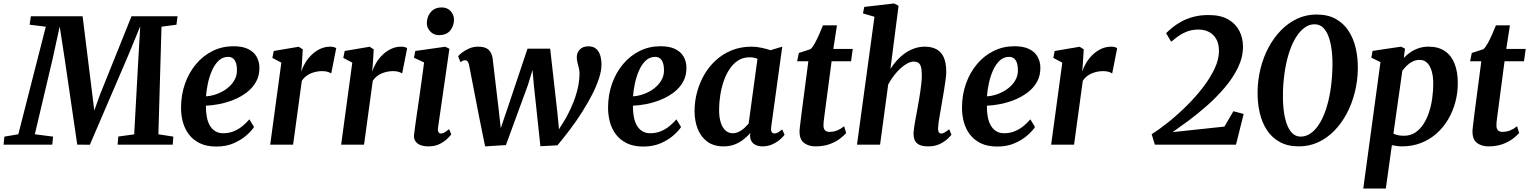

<svg xmlns="http://www.w3.org/2000/svg" viewBox="-60 -837 8848 1111"><path d="M-39.5 0 -34.5 -46.5 46 -60 205 -682.5 111.5 -694 118.5 -743H418L474 -291L485.5 -197.5L520 -293L701 -743H967.5L961 -694L874.5 -682.5L856.5 -60L943 -46.5L939.5 0H620.5L624.5 -47L716.5 -59.5L740 -487L751.5 -685L679.5 -510.5L460 0.5L387 0L314 -498.5L285.5 -684L244 -494L141.5 -60L247 -46.5L242.5 0Z M1410 -102Q1396.5 -81 1366.8 -54.5Q1337 -28 1293 -8.5Q1249 11 1191.5 11Q1135.5 11 1096.5 -8Q1057.5 -27 1033.2 -59Q1009 -91 998.2 -131Q987.5 -171 987.5 -212.5Q987.5 -288 1010.5 -352.8Q1033.5 -417.5 1074.5 -466.2Q1115.5 -515 1170.8 -542.2Q1226 -569.5 1290.5 -569.5Q1342.5 -569.5 1375.5 -553.5Q1408.5 -537.5 1424.5 -509.5Q1440.5 -481.5 1441 -447.5Q1442 -399.5 1421.5 -363.2Q1401 -327 1366.5 -301.2Q1332 -275.5 1290.5 -259Q1249 -242.5 1207.5 -234.5Q1166 -226.5 1131.5 -225.5Q1131 -190.5 1136.5 -161.2Q1142 -132 1154.2 -110.8Q1166.5 -89.5 1185.8 -77.8Q1205 -66 1231 -66Q1265.5 -66 1293.5 -77.8Q1321.5 -89.5 1343.8 -108Q1366 -126.5 1383 -146.5ZM1260.5 -508Q1228.5 -508 1205.2 -486Q1182 -464 1166.8 -429.2Q1151.5 -394.5 1143 -355Q1134.5 -315.5 1132 -279.5Q1153.5 -280.5 1178.2 -287.5Q1203 -294.5 1226.8 -307.5Q1250.5 -320.5 1270 -339.2Q1289.5 -358 1301 -382.2Q1312.5 -406.5 1311 -436.5Q1310 -472 1297 -490Q1284 -508 1260.5 -508Z M1503.5 0 1568 -474.5 1516 -502 1524 -542 1668.5 -566.5 1692 -551.5 1686.5 -461.5 1683 -422.5Q1691.5 -449 1707 -474.5Q1722.5 -500 1744.5 -521Q1766.5 -542 1793.5 -554.5Q1820.5 -567 1852 -567Q1863.5 -567 1872.5 -564.2Q1881.5 -561.5 1885.5 -558L1856.5 -411.5Q1852.5 -415.5 1839 -420.5Q1825.5 -425.5 1804 -425.5Q1787 -425.5 1770 -422Q1753 -418.5 1737.2 -411.8Q1721.5 -405 1708.5 -394.2Q1695.5 -383.5 1686.5 -369.5L1636 0Z M1914 0 1978.5 -474.5 1926.5 -502 1934.5 -542 2079 -566.5 2102.5 -551.5 2097 -461.5 2093.5 -422.5Q2102 -449 2117.5 -474.5Q2133 -500 2155 -521Q2177 -542 2204 -554.5Q2231 -567 2262.5 -567Q2274 -567 2283 -564.2Q2292 -561.5 2296 -558L2267 -411.5Q2263 -415.5 2249.5 -420.5Q2236 -425.5 2214.5 -425.5Q2197.5 -425.5 2180.5 -422Q2163.5 -418.5 2147.8 -411.8Q2132 -405 2119 -394.2Q2106 -383.5 2097 -369.5L2046.5 0Z M2419.5 10Q2390.5 10 2371 1.8Q2351.5 -6.5 2342.2 -22Q2333 -37.5 2336 -58.5Q2338.5 -80.5 2343 -113Q2347.5 -145.5 2353.5 -186Q2359.5 -226.5 2366.2 -273.5Q2373 -320.5 2380 -371.5Q2387 -422.5 2394 -475.5L2335.5 -503L2343 -542L2516 -566.5L2540.5 -555L2475 -101Q2472 -83 2476.8 -73.8Q2481.5 -64.5 2491 -64.5Q2500.5 -64.5 2511 -70Q2521.5 -75.5 2538.5 -90L2551.5 -59.5Q2546 -52 2529.2 -35.2Q2512.5 -18.5 2485 -4.2Q2457.5 10 2419.5 10ZM2479.5 -633.5Q2450 -633.5 2429.2 -655.5Q2408.5 -677.5 2410 -707Q2411.5 -743.5 2434.2 -768.8Q2457 -794 2495.5 -794Q2528.5 -794 2547.8 -772.5Q2567 -751 2567 -723.5Q2566.5 -685.5 2544.5 -659.5Q2522.5 -633.5 2479.5 -633.5Z M2747 10 2711 -168 2654.5 -459.5Q2651 -475.5 2645.8 -482Q2640.5 -488.5 2632.5 -488.5Q2623 -489 2617.2 -485.2Q2611.5 -481.5 2604.5 -477.5L2591 -511.5Q2595 -517.5 2611.2 -530.8Q2627.5 -544 2652.5 -555.5Q2677.5 -567 2707 -567Q2748 -567 2766.8 -549.5Q2785.5 -532 2790.5 -499.5L2826.5 -195.5L2837.5 -95L2879 -217L2992.5 -555.5H3123.5L3165.5 -183L3174.5 -89L3212 -149.5Q3228.5 -179 3243.2 -211Q3258 -243 3269.2 -276.2Q3280.5 -309.5 3286.8 -343.2Q3293 -377 3293.5 -410Q3293.5 -427 3289.5 -443.2Q3285.5 -459.5 3281.5 -475.2Q3277.5 -491 3277.5 -506Q3277.5 -533 3295.5 -551Q3313.5 -569 3344.5 -569Q3372.5 -569 3389 -555Q3405.5 -541 3412.8 -517.5Q3420 -494 3420.5 -466Q3421 -430 3406.5 -385Q3392 -340 3366.8 -290.5Q3341.5 -241 3309 -189.8Q3276.5 -138.5 3239.5 -89.2Q3202.5 -40 3165.5 4L3067 9L3029 -346L3021.5 -432L2995 -345.5L2867.5 2.5Z M3881 -102Q3867.5 -81 3837.8 -54.5Q3808 -28 3764 -8.5Q3720 11 3662.5 11Q3606.5 11 3567.5 -8Q3528.5 -27 3504.2 -59Q3480 -91 3469.2 -131Q3458.5 -171 3458.5 -212.5Q3458.5 -288 3481.5 -352.8Q3504.5 -417.5 3545.5 -466.2Q3586.5 -515 3641.8 -542.2Q3697 -569.5 3761.5 -569.5Q3813.5 -569.5 3846.5 -553.5Q3879.5 -537.5 3895.5 -509.5Q3911.5 -481.5 3912 -447.5Q3913 -399.5 3892.5 -363.2Q3872 -327 3837.5 -301.2Q3803 -275.5 3761.5 -259Q3720 -242.5 3678.5 -234.5Q3637 -226.5 3602.5 -225.5Q3602 -190.5 3607.5 -161.2Q3613 -132 3625.2 -110.8Q3637.5 -89.5 3656.8 -77.8Q3676 -66 3702 -66Q3736.5 -66 3764.5 -77.8Q3792.5 -89.5 3814.8 -108Q3837 -126.5 3854 -146.5ZM3731.5 -508Q3699.5 -508 3676.2 -486Q3653 -464 3637.8 -429.2Q3622.5 -394.5 3614 -355Q3605.5 -315.5 3603 -279.5Q3624.5 -280.5 3649.2 -287.5Q3674 -294.5 3697.8 -307.5Q3721.5 -320.5 3741 -339.2Q3760.5 -358 3772 -382.2Q3783.5 -406.5 3782 -436.5Q3781 -472 3768 -490Q3755 -508 3731.5 -508Z M4402.5 -103Q4399.5 -81.5 4405.5 -73Q4411.5 -64.5 4421.5 -64.5Q4429.5 -64.5 4439.8 -69.8Q4450 -75 4466 -88L4480 -57.5Q4475 -49.5 4457.5 -33.2Q4440 -17 4413 -3.5Q4386 10 4351.5 10Q4321 10 4301.2 -5Q4281.5 -20 4280 -51L4282 -67.5Q4265.5 -48.5 4243.2 -30.8Q4221 -13 4192.2 -1.5Q4163.5 10 4127.5 10Q4069.5 10 4032.2 -17.8Q3995 -45.5 3977 -92Q3959 -138.5 3959 -195Q3959 -249 3973.2 -302.8Q3987.5 -356.5 4014.8 -404Q4042 -451.5 4082.2 -488.2Q4122.5 -525 4174.5 -546Q4226.5 -567 4289.5 -567Q4316 -567 4346.5 -560.5Q4377 -554 4398.5 -546.5L4466.5 -567ZM4323 -496.5Q4313 -501.5 4301.2 -503.5Q4289.5 -505.5 4277 -505.5Q4240 -505.5 4211.5 -487.2Q4183 -469 4162 -437.8Q4141 -406.5 4127.5 -366.8Q4114 -327 4107.5 -284.2Q4101 -241.5 4101 -200.5Q4101 -157.5 4110.8 -127.5Q4120.5 -97.5 4138.2 -81.8Q4156 -66 4179.5 -66Q4194 -66 4207.2 -71Q4220.5 -76 4232 -84.2Q4243.5 -92.5 4253.5 -102.2Q4263.5 -112 4272 -122Z M4712.5 -183.5Q4710.5 -167.5 4708.8 -155Q4707 -142.5 4706 -132Q4705 -121.5 4705 -111Q4705 -93 4713.5 -83.5Q4722 -74 4739.5 -74Q4765.5 -74 4786.2 -83Q4807 -92 4824.5 -106.5L4836.5 -67Q4823 -52 4799.5 -34Q4776 -16 4740.8 -3Q4705.5 10 4657.5 10Q4620.5 10 4593.5 -9.2Q4566.5 -28.5 4566.5 -76Q4566.5 -80 4566.8 -85.8Q4567 -91.5 4568.5 -102.2Q4570 -113 4572 -130.8Q4574 -148.5 4577.5 -176.5L4617.5 -482.5H4552.5L4562.5 -530.5L4630 -552.5Q4643 -564.5 4656 -588.5Q4669 -612.5 4681 -640Q4693 -667.5 4702 -690.5H4783L4762 -554H4874.5L4864.5 -482.5H4752Z M5312 10Q5276.5 10 5257.8 0Q5239 -10 5232.5 -27Q5226 -44 5226 -65Q5226.5 -77.5 5229 -95.2Q5231.5 -113 5235 -133.8Q5238.5 -154.5 5242.8 -176.2Q5247 -198 5250.5 -218Q5254 -238.5 5258.2 -262.5Q5262.5 -286.5 5266 -311.8Q5269.5 -337 5272 -361.2Q5274.5 -385.5 5274 -407Q5273.5 -436.5 5268.5 -452.2Q5263.5 -468 5253.2 -474.2Q5243 -480.5 5227.5 -480.5Q5209.5 -480.5 5189.8 -469.8Q5170 -459 5150 -440.8Q5130 -422.5 5111.8 -398.5Q5093.5 -374.5 5079.5 -348L5032.5 0H4899L5000 -740L4933.5 -759.5L4941 -797L5113.5 -817L5139.5 -803.5L5092.5 -438.5Q5110 -466 5131.8 -489.5Q5153.5 -513 5179 -530.5Q5204.5 -548 5233 -557.5Q5261.5 -567 5291.5 -567Q5328.5 -567 5356.5 -553.2Q5384.5 -539.5 5400 -507.2Q5415.5 -475 5415.5 -420.5Q5415.5 -403.5 5411.2 -372.5Q5407 -341.5 5401.5 -307.8Q5396 -274 5391 -247Q5388 -228.5 5384.5 -207.8Q5381 -187 5377.2 -166.5Q5373.5 -146 5371 -127.5Q5368.5 -109 5368 -94Q5368 -76.5 5373.5 -70.2Q5379 -64 5386 -64Q5395 -64 5405 -69.8Q5415 -75.5 5432.5 -89L5445.5 -57.5Q5441 -51 5424 -34.5Q5407 -18 5378.8 -4Q5350.5 10 5312 10Z M5929 -102Q5915.5 -81 5885.8 -54.5Q5856 -28 5812 -8.5Q5768 11 5710.5 11Q5654.5 11 5615.5 -8Q5576.5 -27 5552.2 -59Q5528 -91 5517.2 -131Q5506.5 -171 5506.5 -212.5Q5506.5 -288 5529.5 -352.8Q5552.5 -417.5 5593.5 -466.2Q5634.5 -515 5689.8 -542.2Q5745 -569.5 5809.5 -569.5Q5861.5 -569.5 5894.5 -553.5Q5927.5 -537.5 5943.5 -509.5Q5959.5 -481.5 5960 -447.5Q5961 -399.5 5940.5 -363.2Q5920 -327 5885.5 -301.2Q5851 -275.5 5809.5 -259Q5768 -242.5 5726.5 -234.5Q5685 -226.5 5650.5 -225.5Q5650 -190.5 5655.5 -161.2Q5661 -132 5673.2 -110.8Q5685.5 -89.5 5704.8 -77.8Q5724 -66 5750 -66Q5784.5 -66 5812.5 -77.8Q5840.5 -89.5 5862.8 -108Q5885 -126.5 5902 -146.5ZM5779.5 -508Q5747.5 -508 5724.2 -486Q5701 -464 5685.8 -429.2Q5670.5 -394.5 5662 -355Q5653.5 -315.5 5651 -279.5Q5672.5 -280.5 5697.2 -287.5Q5722 -294.5 5745.8 -307.5Q5769.5 -320.5 5789 -339.2Q5808.5 -358 5820 -382.2Q5831.5 -406.5 5830 -436.5Q5829 -472 5816 -490Q5803 -508 5779.5 -508Z M6022.5 0 6087 -474.5 6035 -502 6043 -542 6187.5 -566.5 6211 -551.5 6205.5 -461.5 6202 -422.5Q6210.5 -449 6226 -474.5Q6241.5 -500 6263.5 -521Q6285.5 -542 6312.5 -554.5Q6339.5 -567 6371 -567Q6382.5 -567 6391.5 -564.2Q6400.5 -561.5 6404.5 -558L6375.5 -411.5Q6371.5 -415.5 6358 -420.5Q6344.5 -425.5 6323 -425.5Q6306 -425.5 6289 -422Q6272 -418.5 6256.2 -411.8Q6240.5 -405 6227.5 -394.2Q6214.5 -383.5 6205.5 -369.5L6155 0Z M6622.5 0 6604 -60.5Q6651.5 -90.5 6704.5 -133.2Q6757.5 -176 6808.8 -227Q6860 -278 6901.8 -332.5Q6943.5 -387 6968.5 -440.5Q6993.5 -494 6993.5 -541.5Q6993.5 -585 6977 -612.5Q6960.5 -640 6934 -653Q6907.5 -666 6875.5 -666Q6836.5 -666 6806 -653.5Q6775.5 -641 6753.2 -624.2Q6731 -607.5 6717 -595.5L6687.5 -645Q6703 -660.5 6725.5 -678.8Q6748 -697 6778 -713.2Q6808 -729.5 6846.8 -739.8Q6885.5 -750 6934 -750Q7003 -750 7046.8 -724.8Q7090.5 -699.5 7111.5 -658Q7132.5 -616.5 7132.5 -567.5Q7132.5 -505.5 7103.5 -445.8Q7074.5 -386 7027.5 -330.8Q6980.5 -275.5 6925.8 -227Q6871 -178.5 6818 -139.2Q6765 -100 6725.5 -72.5L7025 -104.5L7077 -193.5L7136.5 -177.5L7092 0Z M7456 10Q7391.5 10 7345.5 -15.2Q7299.5 -40.5 7270.8 -84.5Q7242 -128.5 7229 -186Q7216 -243.5 7217 -308Q7218 -377 7234.5 -442.2Q7251 -507.5 7281.2 -563.8Q7311.5 -620 7353.2 -662.5Q7395 -705 7446.8 -729Q7498.5 -753 7558 -753Q7623 -753 7668.8 -727.8Q7714.5 -702.5 7743.2 -658.5Q7772 -614.5 7785 -557.8Q7798 -501 7797 -438Q7796 -368.5 7779.5 -302.8Q7763 -237 7733 -180.2Q7703 -123.5 7661.2 -80.8Q7619.5 -38 7567.8 -14Q7516 10 7456 10ZM7466.5 -46.5Q7496.5 -46.5 7523.2 -64.8Q7550 -83 7572 -116.8Q7594 -150.5 7610.5 -198Q7627 -245.5 7637 -304.5Q7647 -363.5 7649.5 -431Q7652 -485.5 7647.2 -533.5Q7642.5 -581.5 7630.2 -618.2Q7618 -655 7597.5 -675.8Q7577 -696.5 7546.5 -696.5Q7517 -696.5 7490.8 -678.2Q7464.5 -660 7442.5 -626.5Q7420.5 -593 7403.8 -545.8Q7387 -498.5 7377 -440.2Q7367 -382 7364 -315Q7362 -259.5 7366.8 -211Q7371.5 -162.5 7383.8 -125.5Q7396 -88.5 7416.5 -67.5Q7437 -46.5 7466.5 -46.5Z M7828.5 254 7928 -477.5 7875 -503.5 7882.5 -542.5 8047 -567 8070 -555.5 8063 -502Q8079 -519 8100.2 -533.8Q8121.5 -548.5 8148 -557.8Q8174.5 -567 8206.5 -567Q8263 -567 8300.5 -541.5Q8338 -516 8356.8 -468.8Q8375.5 -421.5 8375.5 -355.5Q8375.5 -299 8361 -245.2Q8346.5 -191.5 8319 -145.2Q8291.5 -99 8252 -64Q8212.5 -29 8162 -9.5Q8111.5 10 8052 10Q8038 10 8023 7.8Q8008 5.5 7994 3L7959 254ZM8003 -64Q8016 -57 8031.2 -54.2Q8046.5 -51.5 8064.5 -51.5Q8100.5 -51.5 8128 -69.2Q8155.5 -87 8175.5 -117Q8195.5 -147 8208.5 -186Q8221.5 -225 8227.5 -268.5Q8233.5 -312 8233.5 -354.5Q8233.5 -393.5 8224.8 -424.2Q8216 -455 8198.8 -472.8Q8181.5 -490.5 8155 -490.5Q8132.5 -490.5 8113.8 -481Q8095 -471.5 8080.2 -457Q8065.5 -442.5 8054.5 -427.5Z M8606.5 -183.5Q8604.5 -167.5 8602.8 -155Q8601 -142.5 8600 -132Q8599 -121.5 8599 -111Q8599 -93 8607.5 -83.5Q8616 -74 8633.5 -74Q8659.5 -74 8680.2 -83Q8701 -92 8718.5 -106.5L8730.5 -67Q8717 -52 8693.5 -34Q8670 -16 8634.8 -3Q8599.5 10 8551.5 10Q8514.5 10 8487.5 -9.2Q8460.5 -28.5 8460.5 -76Q8460.5 -80 8460.8 -85.8Q8461 -91.5 8462.5 -102.2Q8464 -113 8466 -130.8Q8468 -148.5 8471.5 -176.5L8511.5 -482.5H8446.5L8456.5 -530.5L8524 -552.5Q8537 -564.5 8550 -588.5Q8563 -612.5 8575 -640Q8587 -667.5 8596 -690.5H8677L8656 -554H8768.5L8758.5 -482.5H8646Z"/></svg>

Font: Merriweather 20pt
Style: Bold Italic
Weight: 700
Italic angle: -7.8°
Version: Version 2.101